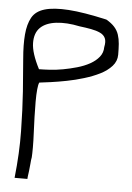

<svg xmlns="http://www.w3.org/2000/svg" viewBox="-50 -378 513 746"><g transform="rotate(5 206.5 -5.5)"><path d="M35.2 329.1Q45.9 230.5 44.4 146Q43 61.5 38.1 -8.3Q33.2 -78.1 28.3 -133.8Q23.4 -189.5 26.9 -229.5Q30.3 -269.5 44.9 -295.9Q59.6 -322.3 94.7 -332.5Q129.9 -342.8 188 -338.9Q246.1 -335 336.9 -314.5Q357.4 -302.7 369.1 -289.6Q380.9 -276.4 386.2 -260.3Q391.6 -244.1 393.1 -224.6Q394.5 -205.1 394.5 -182.6Q394.5 -157.2 377 -137.7Q359.4 -118.2 332 -104.5Q304.7 -90.8 271 -80.6Q237.3 -70.3 204.6 -64Q171.9 -57.6 143.6 -53.7Q115.2 -49.8 98.6 -47.9Q94.7 -41 92.8 -21Q90.8 -1 90.8 27.3Q90.8 55.7 91.8 87.4Q92.8 119.1 94.2 149.4Q95.7 179.7 95.7 205.1Q95.7 230.5 94.7 244.1Q92.8 252.9 91.8 268.1Q90.8 283.2 88.9 296.9Q86.9 310.5 85.9 319.3L85 329.1ZM235.4 -279.3Q184.6 -290 144 -285.2Q103.5 -280.3 82 -259.3Q60.5 -238.3 61 -199.2Q61.5 -160.2 92.8 -99.6Q110.4 -99.6 134.8 -101.1Q159.2 -102.5 186 -107.4Q212.9 -112.3 240.2 -120.1Q267.6 -127.9 289.6 -140.1Q311.5 -152.3 324.7 -168.9Q337.9 -185.5 337.9 -207Q342.8 -229.5 336.9 -242.2Q331.1 -254.9 316.4 -261.7Q301.8 -268.6 280.8 -272.5Q259.8 -276.4 235.4 -279.3Z"/></g></svg>

Font: Swanky and Moo Moo Cyrillic
Style: Regular
Weight: 400
Designer: Kimberly Geswein; Denis Ignatov
Foundry: Kimberly Geswein; Denis Ignatov
Version: Version 1.003 June 27, 2018